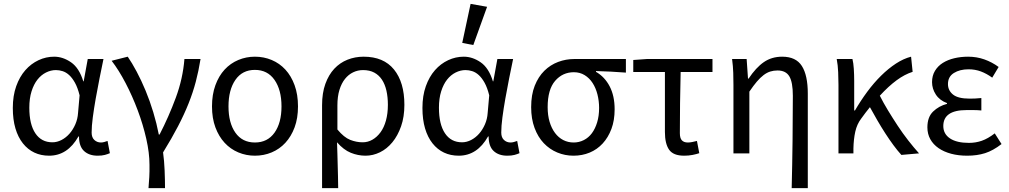

<svg xmlns="http://www.w3.org/2000/svg" viewBox="-20 -790 5199 989"><path d="M233 12Q191 12 157 -4Q123 -20 98 -51.5Q73 -83 59.5 -128.5Q46 -174 46 -234Q46 -297 63.5 -346Q81 -395 110.5 -428.5Q140 -462 178.5 -480Q217 -498 259 -498Q304 -498 346 -469Q388 -440 409 -371H411L432 -486H513Q503 -438 492.5 -385.5Q482 -333 473 -282Q464 -231 458 -185.5Q452 -140 452 -107Q452 -82 466 -69Q480 -56 500 -56Q508 -56 517 -58.5Q526 -61 534 -64L546 -1Q535 4 520 8Q505 12 483 12Q439 12 413 -12Q387 -36 387 -87H384Q328 12 233 12ZM250 -57Q274 -57 297 -69Q320 -81 338 -101.5Q356 -122 368 -149.5Q380 -177 382 -208L390 -299Q380 -339 366 -364Q352 -389 336 -403.5Q320 -418 302.5 -423.5Q285 -429 268 -429Q242 -429 217 -416.5Q192 -404 173 -380Q154 -356 142.5 -319.5Q131 -283 131 -235Q131 -150 162 -103.5Q193 -57 250 -57Z M745 179Q746 163 747 149.5Q748 136 749 122.5Q750 109 750 93.5Q750 78 750 58Q750 -2 733.5 -75Q717 -148 689.5 -221.5Q662 -295 627 -362Q592 -429 555 -477L638 -498Q660 -466 684 -421Q708 -376 730 -323Q752 -270 769.5 -212Q787 -154 798 -97H802Q849 -188 885.5 -286.5Q922 -385 930 -486H1013Q1003 -424 988.5 -369Q974 -314 951.5 -257.5Q929 -201 897 -139.5Q865 -78 820 -5Q826 39 828 88Q830 137 830 179Z M1293 12Q1248 12 1207.5 -5Q1167 -22 1137 -54.5Q1107 -87 1089.5 -134Q1072 -181 1072 -242Q1072 -303 1089.5 -351Q1107 -399 1137 -431.5Q1167 -464 1207.5 -481Q1248 -498 1293 -498Q1339 -498 1379.5 -481Q1420 -464 1450 -431.5Q1480 -399 1497.5 -351Q1515 -303 1515 -242Q1515 -181 1497.5 -134Q1480 -87 1450 -54.5Q1420 -22 1379.5 -5Q1339 12 1293 12ZM1293 -56Q1358 -56 1394 -106.5Q1430 -157 1430 -242Q1430 -327 1394 -378.5Q1358 -430 1293 -430Q1228 -430 1192.5 -378.5Q1157 -327 1157 -242Q1157 -157 1192.5 -106.5Q1228 -56 1293 -56Z M1639 179V-248Q1639 -311 1656 -358Q1673 -405 1702 -436Q1731 -467 1770 -482.5Q1809 -498 1853 -498Q1956 -498 2009.5 -432Q2063 -366 2063 -250Q2063 -188 2046 -139.5Q2029 -91 2001 -57Q1973 -23 1937 -5.5Q1901 12 1863 12Q1824 12 1787 -3Q1750 -18 1716 -57Q1717 -24 1718 4.5Q1719 33 1719.5 61Q1720 89 1721 118Q1722 147 1722 179ZM1848 -57Q1875 -57 1898.5 -70.5Q1922 -84 1940 -108.5Q1958 -133 1968 -169Q1978 -205 1978 -250Q1978 -290 1970.5 -323Q1963 -356 1947.5 -379.5Q1932 -403 1908 -416Q1884 -429 1850 -429Q1823 -429 1799 -417.5Q1775 -406 1757 -383.5Q1739 -361 1728.5 -327Q1718 -293 1718 -247V-123Q1752 -82 1784 -69.5Q1816 -57 1848 -57Z M2343 12Q2301 12 2267 -4Q2233 -20 2208 -51.5Q2183 -83 2169.5 -128.5Q2156 -174 2156 -234Q2156 -297 2173.5 -346Q2191 -395 2220.5 -428.5Q2250 -462 2288.5 -480Q2327 -498 2369 -498Q2414 -498 2456 -469Q2498 -440 2519 -371H2521L2542 -486H2623Q2613 -438 2602.5 -385.5Q2592 -333 2583 -282Q2574 -231 2568 -185.5Q2562 -140 2562 -107Q2562 -82 2576 -69Q2590 -56 2610 -56Q2618 -56 2627 -58.5Q2636 -61 2644 -64L2656 -1Q2645 4 2630 8Q2615 12 2593 12Q2549 12 2523 -12Q2497 -36 2497 -87H2494Q2438 12 2343 12ZM2360 -57Q2384 -57 2407 -69Q2430 -81 2448 -101.5Q2466 -122 2478 -149.5Q2490 -177 2492 -208L2500 -299Q2490 -339 2476 -364Q2462 -389 2446 -403.5Q2430 -418 2412.5 -423.5Q2395 -429 2378 -429Q2352 -429 2327 -416.5Q2302 -404 2283 -380Q2264 -356 2252.5 -319.5Q2241 -283 2241 -235Q2241 -150 2272 -103.5Q2303 -57 2360 -57ZM2361 -569 2404 -770 2489 -755 2418 -558Z M2934 12Q2890 12 2850.5 -4.5Q2811 -21 2781 -52.5Q2751 -84 2733.5 -131Q2716 -178 2716 -238Q2716 -302 2734.5 -348.5Q2753 -395 2784 -425.5Q2815 -456 2855 -471Q2895 -486 2938 -486H3204V-416Q3162 -419 3127 -421Q3092 -423 3050 -424V-420Q3095 -394 3120.5 -345Q3146 -296 3146 -227Q3146 -170 3129.5 -126Q3113 -82 3084.5 -51Q3056 -20 3017.5 -4Q2979 12 2934 12ZM2935 -56Q2963 -56 2987.5 -68.5Q3012 -81 3029 -104Q3046 -127 3056 -160Q3066 -193 3066 -234Q3066 -270 3057.5 -303.5Q3049 -337 3032.5 -362.5Q3016 -388 2991.5 -403Q2967 -418 2936 -418Q2878 -418 2839.5 -373.5Q2801 -329 2801 -238Q2801 -196 2811 -162.5Q2821 -129 2839 -105Q2857 -81 2881.5 -68.5Q2906 -56 2935 -56Z M3504 12Q3448 12 3426.5 -19Q3405 -50 3405 -110V-419H3242V-481L3312 -486H3650V-419H3486Q3484 -337 3483 -257.5Q3482 -178 3482 -104Q3482 -78 3492.5 -67Q3503 -56 3523 -56Q3534 -56 3546 -58.5Q3558 -61 3570 -64L3582 -1Q3568 4 3547.5 8Q3527 12 3504 12Z M4058 179Q4061 59 4062.5 -66Q4064 -191 4064 -297Q4064 -366 4046 -396.5Q4028 -427 3985 -427Q3965 -427 3947.5 -421.5Q3930 -416 3913 -403Q3896 -390 3878.5 -369.5Q3861 -349 3840 -318V0H3758V-353Q3758 -382 3757 -415Q3756 -448 3751 -486H3826L3833 -385H3836Q3874 -442 3914.5 -470Q3955 -498 4009 -498Q4080 -498 4110.5 -450Q4141 -402 4141 -308V179Z M4623 8Q4603 -14 4582 -42.5Q4561 -71 4540 -103.5Q4519 -136 4499 -170.5Q4479 -205 4461 -238Q4450 -224 4438.5 -209.5Q4427 -195 4416 -179Q4394 -150 4385.5 -111.5Q4377 -73 4376 -25V0H4299V-353Q4299 -382 4297.5 -418Q4296 -454 4290 -486H4371Q4376 -466 4378 -435.5Q4380 -405 4380 -373V-221H4384Q4413 -271 4447 -317Q4481 -363 4518.5 -400Q4556 -437 4595 -462.5Q4634 -488 4673 -498L4681 -420Q4640 -407 4598.5 -376.5Q4557 -346 4512 -297Q4530 -261 4554 -221.5Q4578 -182 4604 -142.5Q4630 -103 4658.5 -66.5Q4687 -30 4714 0Z M4962 12Q4917 12 4879.5 2Q4842 -8 4814.5 -27Q4787 -46 4772 -73Q4757 -100 4757 -134Q4757 -187 4786.5 -215.5Q4816 -244 4858 -255V-259Q4820 -273 4800.5 -303Q4781 -333 4781 -367Q4781 -400 4796 -425Q4811 -450 4836.5 -466Q4862 -482 4895.5 -490Q4929 -498 4967 -498Q5011 -498 5050.5 -484Q5090 -470 5124 -445L5091 -390Q5062 -411 5032.5 -422Q5003 -433 4969 -433Q4924 -433 4893.5 -414Q4863 -395 4863 -357Q4863 -324 4889 -303Q4915 -282 4974 -282Q4988 -282 5002 -282.5Q5016 -283 5035 -285V-221Q5013 -223 4995 -223Q4977 -223 4959 -223Q4839 -223 4839 -141Q4839 -100 4873.5 -77Q4908 -54 4971 -54Q5006 -54 5037.5 -65Q5069 -76 5104 -103L5139 -48Q5095 -14 5054 -1Q5013 12 4962 12Z"/></svg>

Font: CV Source Sans
Style: Regular
Weight: 400
Designer: Paul D. Hunt
Foundry: Adobe Systems Incorporated
Version: Version 3.001